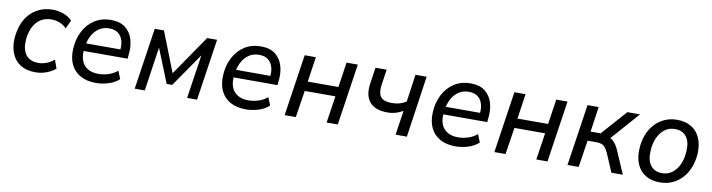

<svg xmlns="http://www.w3.org/2000/svg" viewBox="-25 -1021 5716 1541"><g transform="rotate(10 2833.0 -250.5)"><path d="M264 9Q191 9 143 -21Q95 -51 72 -105Q49 -159 53 -230Q57 -287 74.5 -337.5Q92 -388 125.5 -426.5Q159 -465 207 -487.5Q255 -510 317 -510Q365 -510 407.5 -493.5Q450 -477 475 -449L443 -380Q420 -405 387.5 -418Q355 -431 320 -431Q277 -431 245 -415Q213 -399 191.5 -370Q170 -341 158.5 -304Q147 -267 145 -226Q141 -154 173.5 -111.5Q206 -69 277 -69Q307 -69 341.5 -82Q376 -95 402 -119L427 -49Q408 -32 381 -18.5Q354 -5 324.5 2Q295 9 264 9Z M757 9Q682 9 630 -20Q578 -49 552.5 -102.5Q527 -156 531 -230Q535 -309 567.5 -372.5Q600 -436 657 -473Q714 -510 791 -510Q865 -510 909 -475.5Q953 -441 970 -382Q987 -323 977 -251L975 -227H600L609 -290H923L903 -273Q911 -322 900.5 -359.5Q890 -397 862.5 -419Q835 -441 788 -441Q741 -441 706.5 -418Q672 -395 651.5 -357.5Q631 -320 623 -276L619 -252Q611 -195 625 -153Q639 -111 675 -88.5Q711 -66 763 -66Q805 -66 845 -78.5Q885 -91 919 -119L945 -55Q909 -22 858 -6.5Q807 9 757 9Z M1073 0 1148 -501H1223L1351 -175L1575 -501H1656L1581 0H1500L1557 -380H1570L1364 -82H1319L1199 -380H1211L1155 0Z M1979 9Q1904 9 1852 -20Q1800 -49 1774.5 -102.5Q1749 -156 1753 -230Q1757 -309 1789.5 -372.5Q1822 -436 1879 -473Q1936 -510 2013 -510Q2087 -510 2131 -475.5Q2175 -441 2192 -382Q2209 -323 2199 -251L2197 -227H1822L1831 -290H2145L2125 -273Q2133 -322 2122.5 -359.5Q2112 -397 2084.5 -419Q2057 -441 2010 -441Q1963 -441 1928.5 -418Q1894 -395 1873.5 -357.5Q1853 -320 1845 -276L1841 -252Q1833 -195 1847 -153Q1861 -111 1897 -88.5Q1933 -66 1985 -66Q2027 -66 2067 -78.5Q2107 -91 2141 -119L2167 -55Q2131 -22 2080 -6.5Q2029 9 1979 9Z M2295 0 2370 -501H2461L2431 -297H2681L2711 -501H2803L2728 0H2637L2670 -219H2420L2386 0Z M3199 0 3229 -199Q3200 -182 3169 -173Q3138 -164 3104 -164Q3002 -164 2957 -218Q2912 -272 2928 -373L2947 -501H3038L3020 -380Q3013 -335 3020.5 -304Q3028 -273 3053.5 -259Q3079 -245 3125 -245Q3158 -245 3186 -252.5Q3214 -260 3241 -277L3273 -501H3364L3291 0Z M3688 9Q3613 9 3561 -20Q3509 -49 3483.5 -102.5Q3458 -156 3462 -230Q3466 -309 3498.5 -372.5Q3531 -436 3588 -473Q3645 -510 3722 -510Q3796 -510 3840 -475.5Q3884 -441 3901 -382Q3918 -323 3908 -251L3906 -227H3531L3540 -290H3854L3834 -273Q3842 -322 3831.5 -359.5Q3821 -397 3793.5 -419Q3766 -441 3719 -441Q3672 -441 3637.5 -418Q3603 -395 3582.5 -357.5Q3562 -320 3554 -276L3550 -252Q3542 -195 3556 -153Q3570 -111 3606 -88.5Q3642 -66 3694 -66Q3736 -66 3776 -78.5Q3816 -91 3850 -119L3876 -55Q3840 -22 3789 -6.5Q3738 9 3688 9Z M4004 0 4079 -501H4170L4140 -297H4390L4420 -501H4512L4437 0H4346L4379 -219H4129L4095 0Z M4600 0 4675 -501H4766L4736 -296H4818L5000 -501H5103L4887 -256L4864 -282Q4889 -279 4908.5 -267.5Q4928 -256 4944.5 -233.5Q4961 -211 4976 -174L5051 0H4958L4894 -150Q4882 -176 4869.5 -191.5Q4857 -207 4840 -213.5Q4823 -220 4798 -220H4725L4691 0Z M5354 9Q5285 9 5237 -20Q5189 -49 5165.5 -103Q5142 -157 5146 -228Q5149 -291 5169 -342.5Q5189 -394 5223.5 -431.5Q5258 -469 5304 -489.5Q5350 -510 5404 -510Q5473 -510 5521 -481Q5569 -452 5592.5 -398.5Q5616 -345 5613 -272Q5609 -210 5589 -158.5Q5569 -107 5534.5 -69.5Q5500 -32 5454.5 -11.5Q5409 9 5354 9ZM5357 -67Q5407 -67 5442.5 -95Q5478 -123 5498.5 -170.5Q5519 -218 5521 -278Q5525 -352 5493.5 -393Q5462 -434 5400 -434Q5351 -434 5315.5 -406Q5280 -378 5259.5 -331Q5239 -284 5237 -223Q5233 -150 5265 -108.5Q5297 -67 5357 -67Z"/></g></svg>

Font: Nunitoga
Style: Medium Italic
Weight: 500
Italic angle: -9°
Designer: Vernon Adams
Foundry: Vernon Adams
Version: Version 1.0